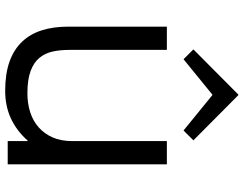

<svg xmlns="http://www.w3.org/2000/svg" viewBox="-122 -832 963 760"><g transform="rotate(90 360.0 -451.5)"><path d="M535 -735 496 -696 356 -810H354L214 -696L175 -735L354 -913H356ZM630 0H538V-79H536Q498 -36 449 -13Q400 10 339 10Q272 10 224 -7Q176 -24 145 -56.5Q114 -89 99.5 -135Q85 -181 85 -238V-630H177V-243Q177 -208 183.5 -178Q190 -148 208.5 -125.5Q227 -103 261 -90.5Q295 -78 349 -78Q389 -78 423.5 -89Q458 -100 483.5 -122.5Q509 -145 523.5 -178Q538 -211 538 -256V-630H630Z"/></g></svg>

Font: TypoPRO Sinkin Sans
Style: 400 Regular
Weight: 400
Designer: Keith Bates
Foundry: K-Type
Version: Sinkin Sans (version 1.0)  by Keith Bates   •   © 2014   www